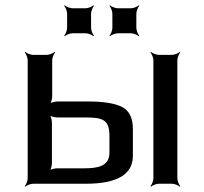

<svg xmlns="http://www.w3.org/2000/svg" viewBox="-20 -690 765 721"><path d="M646 -20V-464C646 -473 652 -488 657 -493L655 -495C650 -490 635 -484 626 -484H576C567 -484 552 -490 547 -495L545 -493C550 -488 556 -473 556 -464V-20C556 -11 550 4 545 9L547 11C552 6 567 0 576 0H626C635 0 650 6 655 11L657 9C652 4 646 -11 646 -20ZM302 0C420 0 479 -35 479 -105V-205C479 -246 466 -274 439 -288C412 -302 369 -309 310 -309H196C187 -309 170 -305 165 -300L167 -298C172 -303 176 -320 176 -329V-464C176 -473 182 -488 187 -493L185 -495C180 -490 165 -484 156 -484H104C95 -484 80 -490 75 -495L73 -493C78 -488 84 -473 84 -464V-20C84 -11 78 4 73 9L75 11C80 6 95 0 104 0H302ZM296 -58H195C186 -58 169 -54 164 -49L166 -47C171 -52 175 -69 175 -78V-229C175 -238 171 -255 166 -260L164 -258C169 -253 186 -249 195 -249H298C367 -249 391 -241 391 -178V-117C391 -65 346 -58 296 -58ZM322 -585V-639C322 -648 328 -663 333 -668L331 -670C326 -665 311 -659 302 -659H252C243 -659 228 -665 223 -670L221 -668C226 -663 232 -648 232 -639V-585C232 -576 226 -561 221 -556L223 -554C228 -559 243 -565 252 -565H302C311 -565 326 -559 331 -554L333 -556C328 -561 322 -576 322 -585ZM492 -585V-639C492 -648 498 -663 503 -668L501 -670C496 -665 481 -659 472 -659H422C413 -659 398 -665 393 -670L391 -668C396 -663 402 -648 402 -639V-585C402 -576 396 -561 391 -556L393 -554C398 -559 413 -565 422 -565H472C481 -565 496 -559 501 -554L503 -556C498 -561 492 -576 492 -585Z"/></svg>

Font: Gamestation Storm
Style: Regular
Weight: 400
Designer: Jonas Hecksher
Foundry: Jonas Hecksher, Playtypeª, e-types AS
Version: Version 1.003